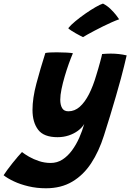

<svg xmlns="http://www.w3.org/2000/svg" viewBox="-148 -777 720 1061"><path d="M105.8 263.4Q55.1 263.4 9.6 252.6Q-35.9 241.9 -71.3 225.1Q-106.8 208.4 -128.1 191.4Q-120.6 179.5 -107.4 161.5Q-94.2 143.5 -78.9 124.3Q-63.5 105.1 -49.4 88.6Q-35.4 72 -26.5 63.2Q-12.2 74.6 12 88.7Q36.2 102.8 67.3 113.1Q98.4 123.5 131.8 123.5Q168 123.5 197.3 104.6Q226.6 85.6 249.8 54.1Q272.9 22.6 289.8 -15.4Q306.6 -53.5 317.5 -91.9Q305.1 -71.1 282.9 -54.6Q260.6 -38.1 231.8 -28.5Q203 -18.9 170 -18.9Q94 -18.9 62.8 -60Q31.6 -101.1 31.6 -169.4Q31.6 -234.6 53.2 -315.6Q74.8 -396.6 102.6 -484.1Q112 -486.2 129.2 -487.1Q146.4 -487.9 166.2 -487.9Q193.9 -487.9 220 -486.4Q246.1 -484.9 254.9 -482.8Q244.2 -458.2 232.2 -424.7Q220.2 -391.1 209.5 -354.7Q198.8 -318.2 191.9 -284.6Q185 -251 185 -225.9Q185 -197.8 195.1 -179.9Q205.2 -162 230.1 -162Q264.6 -162 292.8 -187Q321 -212 343.9 -256.9Q366.8 -301.9 384.1 -361.5Q389.9 -380.2 395.4 -399.1Q400.9 -418 405.3 -434.5Q409.8 -451 412.7 -462.6Q415.6 -474.2 416.2 -478.5Q428.1 -479.5 440 -480.1Q451.9 -480.8 463.4 -480.8Q509.5 -480.8 551.9 -470.9Q539.5 -415.8 519.8 -341.9Q507.4 -296 492.2 -243.9Q477.1 -191.8 460.5 -137.1Q443.9 -82.4 426.4 -28Q398.8 59.5 355.8 125Q312.8 190.5 251.2 226.9Q189.8 263.4 105.8 263.4ZM421.1 -757.2Q444.9 -745 463.3 -726.9Q481.8 -708.9 494.1 -692.9Q506.4 -677 510.4 -670.5Q491.6 -663.8 468.2 -653.4Q444.9 -643.1 420.6 -631Q396.2 -618.9 374.2 -607.3Q352.1 -595.8 335.4 -586.3Q318.6 -576.9 310.9 -571.9Q306.9 -573.6 295.4 -579.5Q284 -585.4 270.5 -593Q257 -600.6 245.3 -608.3Q233.6 -616 229 -621.1Q242.5 -638.2 268.3 -659.6Q294.1 -681 323.8 -701.7Q353.5 -722.4 380 -737.6Q406.5 -752.8 421.1 -757.2Z"/></svg>

Font: Grandstander Thin
Style: Italic
Weight: 100
Italic angle: -15°
Designer: Tyler Finck
Foundry: Etcetera Type Co
Version: Version 1.200